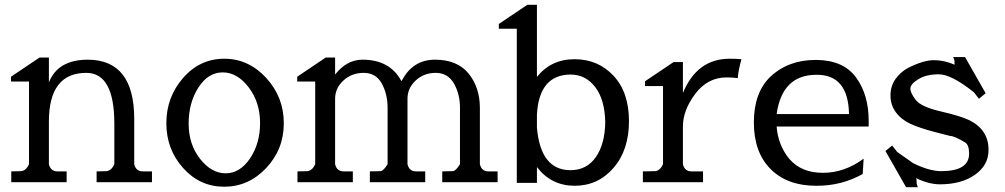

<svg xmlns="http://www.w3.org/2000/svg" viewBox="-20 -760 4194 801"><path d="M184 -416Q221 -511 347 -511Q540 -510 540 -264V-75Q547 -45 576 -45H614V0H383V-45L426 -46Q446 -50 457 -75V-244Q457 -456 340 -456Q184 -456 184 -253V-75Q191 -45 220 -45H258V0H27V-45L70 -46Q90 -50 101 -75V-420H26V-440L145 -520H184Z M915.5 19Q814 19 744 -59Q674 -137 674 -246Q674 -355 744 -435Q814 -515 915.5 -515Q1017 -515 1090.5 -435Q1164 -355 1164 -246Q1164 -137 1090.5 -59Q1017 19 915.5 19ZM1065 -247Q1065 -333 1017.5 -395.5Q970 -458 909 -458Q848 -458 807.5 -394.5Q767 -331 767 -244.5Q767 -158 814.5 -97.5Q862 -37 921.5 -37Q981 -37 1023 -99Q1065 -161 1065 -247Z M1655 -421Q1701 -511 1794.5 -511Q1888 -511 1935 -453Q1982 -395 1982 -310V-75Q1989 -45 2018 -45H2056V0H1825V-45L1868 -46H1869Q1881 -46 1899 -75V-310Q1899 -368 1873.5 -412Q1848 -456 1798 -456Q1748 -456 1714 -424Q1680 -392 1680 -348V-75Q1687 -45 1716 -45H1754V0H1523V-45L1566 -46H1567Q1579 -46 1597 -75V-310Q1597 -368 1572.5 -412Q1548 -456 1497.5 -456Q1447 -456 1412.5 -424Q1378 -392 1378 -348V-75Q1385 -45 1414 -45H1452V0H1221V-45L1264 -46Q1284 -50 1295 -75V-420H1220V-440L1339 -520H1378V-449Q1426 -510 1490 -511H1493Q1607 -511 1655 -421Z M2505 -251Q2503 -345 2463 -397Q2423 -449 2360 -449Q2229 -448 2220 -282V-228Q2235 -50 2360 -50Q2428 -50 2466 -105Q2504 -160 2505 -251ZM2220 -439Q2279 -513 2377 -513Q2475 -513 2539.5 -444Q2604 -375 2604 -254.5Q2604 -134 2539.5 -59.5Q2475 15 2377.5 15Q2280 15 2220 -63V3H2136V-640H2061V-660L2180 -740H2220Z M3024 -515H3026Q3054 -515 3073 -513Q3058 -455 3058 -434Q3038 -437 3011 -437Q2932 -437 2880.5 -368.5Q2829 -300 2829 -232V-75Q2836 -45 2865 -45H2913V0H2662V-45L2715 -46Q2735 -50 2746 -75V-401H2671V-421L2790 -501H2829V-372Q2888 -515 3024 -515Z M3579 -34Q3491 15 3389 15Q3387 15 3385 15Q3264 15 3194.5 -55Q3125 -125 3125 -249Q3125 -373 3193 -439Q3268 -510 3382.5 -510Q3497 -510 3550.5 -438Q3604 -366 3604 -256V-232H3220Q3226 -154 3273 -97Q3323 -39 3413 -39Q3503 -39 3583 -98ZM3522 -284Q3519 -448 3388 -448H3386Q3243 -448 3220 -284Z M3907 -46Q4023 -46 4023 -119Q4023 -156 4006 -166Q3961 -193 3943 -193Q3942 -193 3879 -209.5Q3816 -226 3778 -243.5Q3740 -261 3717.5 -291.5Q3695 -322 3695 -361.5Q3695 -401 3716 -430.5Q3737 -460 3769 -477Q3833 -509 3876 -509Q3919 -509 3963 -490Q3962 -494 3962 -503.5Q3962 -513 3956 -522H4006L4092 -371L4064 -348L4043 -375Q3949 -450 3896.5 -450Q3844 -450 3811 -429.5Q3778 -409 3778 -390.5Q3778 -372 3800.5 -343Q3823 -314 3905.5 -295Q3988 -276 4025 -258Q4104 -218 4104 -136V-133Q4104 -71 4047.5 -31Q3991 9 3901 9Q3856 9 3801 -17L3802 -15L3804 -12H3803Q3804 -9 3804 1.5Q3804 12 3810 21H3760L3674 -130L3702 -153L3723 -126L3790 -79Q3857 -46 3907 -46Z"/></svg>

Font: Sawarabi Mincho
Style: Regular
Weight: 400
Version: Version 1.00